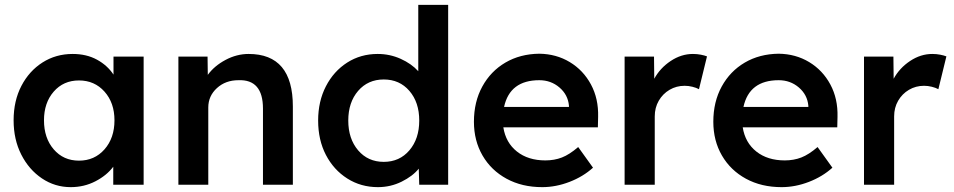

<svg xmlns="http://www.w3.org/2000/svg" viewBox="-20 -760 3924 790"><path d="M271 10Q206 10 152.5 -26Q99 -62 67.5 -124Q36 -186 36 -265Q36 -345 68 -406.5Q100 -468 155 -503Q210 -538 279 -538Q336 -538 379 -514.5Q422 -491 447 -453V-527H571V0H446V-74Q419 -38 372.5 -14Q326 10 271 10ZM305 -99Q369 -99 410 -145.5Q451 -192 451 -265Q451 -337 410 -383Q369 -429 305 -429Q241 -429 201 -383Q161 -337 161 -265Q161 -192 201 -145.5Q241 -99 305 -99Z M714 0V-527H834L835 -452Q862 -489 908 -513.5Q954 -538 1003 -538Q1185 -538 1185 -322V0H1062V-313Q1062 -434 961 -430Q908 -430 872.5 -397.5Q837 -365 837 -318V0Z M1535 10Q1465 10 1409 -25.5Q1353 -61 1321 -122.5Q1289 -184 1289 -264Q1289 -343 1321 -405Q1353 -467 1408.5 -502.5Q1464 -538 1534 -538Q1584 -538 1628.5 -518Q1673 -498 1701 -467V-740H1824V0H1705L1703 -66Q1678 -35 1632.5 -12.5Q1587 10 1535 10ZM1559 -94Q1624 -94 1664.5 -141.5Q1705 -189 1705 -264Q1705 -339 1664.5 -386Q1624 -433 1559 -433Q1494 -433 1453.5 -386Q1413 -339 1413 -264Q1413 -189 1453.5 -141.5Q1494 -94 1559 -94Z M2211 10Q2128 10 2064.5 -24.5Q2001 -59 1965.5 -120Q1930 -181 1930 -259Q1930 -341 1964.5 -404Q1999 -467 2059.5 -502.5Q2120 -538 2199 -539Q2269 -538 2324.5 -504.5Q2380 -471 2411.5 -412.5Q2443 -354 2441 -279L2440 -236H2051Q2061 -173 2107 -136.5Q2153 -100 2224 -100Q2261 -100 2292 -112Q2323 -124 2359 -155L2420 -70Q2379 -33 2323 -11.5Q2267 10 2211 10ZM2199 -430Q2078 -430 2054 -320H2321V-325Q2317 -370 2282 -400Q2247 -430 2199 -430Z M2550 0V-527H2671L2672 -436Q2696 -480 2739.5 -509Q2783 -538 2831 -538Q2848 -538 2863.5 -535Q2879 -532 2889 -528L2856 -393Q2845 -399 2829 -403Q2813 -407 2797 -407Q2763 -407 2735 -390.5Q2707 -374 2690.5 -345.5Q2674 -317 2674 -281V0Z M3196 10Q3113 10 3049.5 -24.5Q2986 -59 2950.5 -120Q2915 -181 2915 -259Q2915 -341 2949.5 -404Q2984 -467 3044.5 -502.5Q3105 -538 3184 -539Q3254 -538 3309.5 -504.5Q3365 -471 3396.5 -412.5Q3428 -354 3426 -279L3425 -236H3036Q3046 -173 3092 -136.5Q3138 -100 3209 -100Q3246 -100 3277 -112Q3308 -124 3344 -155L3405 -70Q3364 -33 3308 -11.5Q3252 10 3196 10ZM3184 -430Q3063 -430 3039 -320H3306V-325Q3302 -370 3267 -400Q3232 -430 3184 -430Z M3535 0V-527H3656L3657 -436Q3681 -480 3724.5 -509Q3768 -538 3816 -538Q3833 -538 3848.5 -535Q3864 -532 3874 -528L3841 -393Q3830 -399 3814 -403Q3798 -407 3782 -407Q3748 -407 3720 -390.5Q3692 -374 3675.5 -345.5Q3659 -317 3659 -281V0Z"/></svg>

Font: Lexend Deca Medium
Style: Regular
Weight: 500
Designer: Bonnie Shaver-Troup, Thomas Jockin
Foundry: Lexend
Version: Version 1.008; ttfautohint (v1.8.4.7-5d5b)